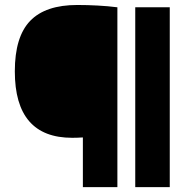

<svg xmlns="http://www.w3.org/2000/svg" viewBox="-20 -770 790 790"><path d="M321 0V-204.5Q298 -203 277 -203Q41 -203 41 -476.5Q41 -618.5 104 -684Q167 -749.5 298 -749.5Q340 -749.5 381.8 -747.2Q423.5 -745 463 -740V0ZM536.5 0V-740H678.5V0Z"/></svg>

Font: Encode Sans Exp XBd
Style: Regular
Weight: 800
Width: 7
Designer: Multiple Designers
Foundry: Impallari Type
Version: Version 3.002; ttfautohint (v1.8.3) -l 8 -r 50 -G 200 -x 14 